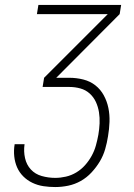

<svg xmlns="http://www.w3.org/2000/svg" viewBox="-20 -755 540 775"><path d="M203 0Q179 0 155.5 -3.5Q132 -7 111 -17Q90 -27 74 -43Q58 -59 49 -79.5Q40 -100 37.5 -124Q35 -148 39 -172Q39 -172 39 -172Q39 -172 39 -173H79Q79 -172 79 -172Q79 -172 79 -172Q75 -144 81 -117Q87 -90 104.5 -71Q122 -52 148.5 -44.5Q175 -37 203 -37Q224 -37 246 -42Q268 -47 288 -59Q308 -71 323.5 -88.5Q339 -106 350 -126Q361 -146 367 -167.5Q373 -189 377 -211Q381 -234 382 -257Q383 -280 379.5 -302Q376 -324 367 -343.5Q358 -363 342 -377.5Q326 -392 304.5 -398Q283 -404 260 -404H152L158 -441L415 -698H129L135 -735H469L463 -698L207 -441H260Q289 -441 316.5 -434Q344 -427 365 -410.5Q386 -394 399 -370Q412 -346 417.5 -319Q423 -292 422 -263Q421 -234 416 -205Q412 -179 404.5 -153Q397 -127 383 -103.5Q369 -80 349.5 -59Q330 -38 306 -24.5Q282 -11 255.5 -5.5Q229 0 203 0Z"/></svg>

Font: Iosevka SS04 Extralight
Style: Italic
Weight: 200
Italic angle: -9°
Monospace: yes
Designer: Belleve Invis
Foundry: Belleve Invis
Version: Version 19.0.0; ttfautohint (v1.8.4)